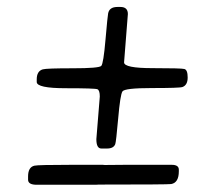

<svg xmlns="http://www.w3.org/2000/svg" viewBox="-20 -565 585 541"><path d="M494.1 -319.8Q486.3 -316.9 408.7 -316.9Q331.1 -316.9 325 -307.4Q318.8 -297.9 313 -231.2Q307.1 -164.6 304.7 -158.7Q299.8 -146.5 281.7 -146.5H265.6Q251.5 -146.5 251.5 -172.9L261.2 -293Q261.2 -310.5 254.6 -313.5Q248 -316.4 165.8 -316.4Q83.5 -316.4 83.5 -334V-341.3Q83.5 -364.7 100.6 -369.6Q110.8 -372.6 185.1 -372.6Q259.3 -372.6 265.4 -379.4Q271.5 -386.2 277.3 -453.6Q283.2 -521 284.7 -527.3Q288.1 -545.4 311 -545.4H319.3Q340.3 -545.4 340.3 -525.4L329.6 -389.2Q329.6 -373 409.9 -373Q490.2 -373 499.5 -370.6Q508.8 -368.2 508.8 -346.7Q508.8 -325.2 494.1 -319.8ZM83.5 -44.4Q59.1 -44.4 59.1 -58.6V-67.9Q59.1 -93.8 76.7 -98.1Q86.4 -100.6 179.7 -100.6H270L274.9 -100.1L331.5 -100.6H463.9Q483.9 -100.6 483.9 -86.9V-82.5Q483.9 -50.3 462.4 -46.4Q454.1 -44.9 258.8 -44.9L249.5 -44.4Z"/></svg>

Font: Averia Libre Light
Style: Italic
Weight: 300
Italic angle: -8.5°
Version: Version 1.002